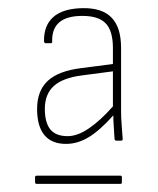

<svg xmlns="http://www.w3.org/2000/svg" viewBox="-20 -686 387 471"><path d="M142 -333Q107 -333 89 -354.5Q71 -376 71 -419Q71 -463 97 -487.5Q123 -512 180 -519L257 -529V-568Q257 -610 239.5 -628.5Q222 -647 182 -647Q106 -647 108 -584Q108 -580 105 -580H92Q89 -580 88 -584Q87 -623 110.5 -644Q134 -665 182 -666Q230 -667 253.5 -643Q277 -619 277 -569V-415Q277 -396 278.5 -378.5Q280 -361 281 -345Q281 -341 277 -341H265Q264 -341 262.5 -342Q261 -343 261 -345Q260 -362 259 -376.5Q258 -391 258 -403Q226 -367 198.5 -350Q171 -333 142 -333ZM70 -235Q66 -235 66 -239V-251Q66 -255 70 -255H276Q279 -255 279 -251V-239Q279 -235 276 -235ZM146 -352Q170 -352 198 -371Q226 -390 257 -425V-511L181 -501Q134 -495 112 -475Q90 -455 90 -419Q90 -385 103.5 -368.5Q117 -352 146 -352Z"/></svg>

Font: Sofia Sans Semi Condensed Thin
Style: Regular
Weight: 250
Version: Version 4.100